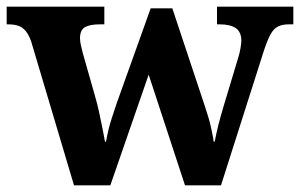

<svg xmlns="http://www.w3.org/2000/svg" viewBox="-23 -556 900 576"><path d="M71 -430Q64 -451 54.5 -462.5Q45 -474 32.5 -478.5Q20 -483 0 -483H-3V-536H290V-483H277Q247 -483 232 -474.5Q217 -466 217 -441Q217 -433 219.5 -421Q222 -409 225 -398L262 -268Q269 -244 274.5 -218.5Q280 -193 284.5 -170.5Q289 -148 292 -131H295Q298 -148 302 -165Q306 -182 312.5 -202Q319 -222 327 -246L429 -531H494L592.1 -235.9Q598 -218 602.5 -203Q607 -188 609.7 -175.1Q612.5 -162.2 614.7 -151.1Q617 -140 618 -131H621Q626 -156 631.5 -178.5Q637 -201 648 -238L692 -384Q696 -397 698.5 -411.5Q701 -426 701 -434Q701 -460 684.5 -471.5Q668 -483 635 -483H628V-536H857V-483H844Q825 -483 812 -477Q799 -471 789.5 -454.5Q780 -438 769 -405L640 0H532L423 -332L308 0H199Z"/></svg>

Font: Noto Serif Gujarati
Style: Regular
Weight: 400
Designer: Universal Thirst, Indian Type Foundry and the Monotype Design Team
Foundry: Monotype Imaging Inc.
Version: Version 2.102